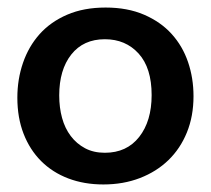

<svg xmlns="http://www.w3.org/2000/svg" viewBox="-20 -479 559 509"><path d="M493 -224Q493 -171 475.5 -128Q458 -85 426.5 -54.5Q395 -24 351 -7Q307 10 254 10Q203 10 161 -6Q119 -22 89 -52Q59 -82 42.5 -124.5Q26 -167 26 -220Q26 -269 41 -312.5Q56 -356 85 -388.5Q114 -421 158 -440Q202 -459 260 -459Q318 -459 362 -440Q406 -421 435 -389Q464 -357 478.5 -314.5Q493 -272 493 -224ZM382 -227Q382 -299 347.5 -337Q313 -375 258 -375Q201 -375 169 -334.5Q137 -294 137 -226Q137 -194 144.5 -166.5Q152 -139 167.5 -118.5Q183 -98 205.5 -86Q228 -74 258 -74Q316 -74 349 -116Q382 -158 382 -227Z"/></svg>

Font: Zilla Slab SemiBold
Style: Regular
Weight: 600
Designer: Typotheque.com
Foundry: Typotheque type foundry
Version: Version 1.1; 2017